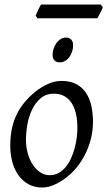

<svg xmlns="http://www.w3.org/2000/svg" viewBox="-20 -819 480 859"><path d="M326.2 -246.1Q326.2 -320.8 298.8 -360.4Q271.5 -399.9 221.2 -399.9Q186 -399.9 162.1 -379.6Q138.2 -359.4 123.5 -328.6Q108.9 -297.9 102.5 -262Q96.2 -226.1 96.2 -194.8Q96.2 -162.1 104.2 -133.1Q112.3 -104 126.7 -82.3Q141.1 -60.5 160.4 -47.9Q179.7 -35.2 202.1 -35.2Q224.6 -35.2 242.4 -45.2Q260.3 -55.2 274.2 -72Q288.1 -88.9 297.9 -110.6Q307.6 -132.3 314 -155.8Q320.3 -179.2 323.2 -202.6Q326.2 -226.1 326.2 -246.1ZM396 -272.9Q396 -240.2 388.7 -206.8Q381.3 -173.3 367.2 -141.8Q353 -110.4 332.3 -81.8Q311.5 -53.2 284.2 -30.8Q271.5 -20.5 257.3 -11.2Q243.2 -2 228.5 5.1Q213.9 12.2 198.7 16.1Q183.6 20 168.9 20Q134.8 20 108.2 5.6Q81.5 -8.8 63.2 -33.9Q44.9 -59.1 35.4 -93.5Q25.9 -127.9 25.9 -168Q25.9 -203.1 31.7 -235.6Q37.6 -268.1 50.8 -298.3Q64 -328.6 85.9 -356.4Q107.9 -384.3 140.1 -410.2Q165 -429.7 194.8 -443.4Q224.6 -457 254.9 -457Q293 -457 319.8 -443.4Q346.7 -429.7 363.5 -405.3Q380.4 -380.9 388.2 -347.2Q396 -313.5 396 -272.9ZM307.1 -616.2Q307.1 -602.5 303 -589.1Q298.8 -575.7 291 -564.7Q283.2 -553.7 272 -546.9Q260.7 -540 247.1 -540Q231.9 -540 223.6 -548.8Q215.3 -557.6 215.3 -574.2Q215.3 -587.4 219.7 -600.8Q224.1 -614.3 231.9 -625.5Q239.7 -636.7 250.7 -643.8Q261.7 -650.9 275.4 -650.9Q290.5 -650.9 298.8 -641.8Q307.1 -632.8 307.1 -616.2ZM439.9 -786.6Q438.5 -781.2 435.3 -774.4Q432.1 -767.6 428.5 -760.7Q424.8 -753.9 421.4 -747.6Q418 -741.2 415.5 -737.3H147.5L139.6 -749Q141.6 -753.9 144.5 -760.5Q147.5 -767.1 150.6 -773.9Q153.8 -780.8 157.2 -787.4Q160.6 -793.9 163.6 -798.8H430.7Z"/></svg>

Font: Gentium Plus Afr
Style: Italic
Weight: 400
Italic angle: -8°
Designer: J. Victor Gaultney, Annie Olsen, Iska Routamaa, Becca Hirsbrunner
Foundry: SIL International
Version: Version 5.000